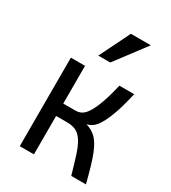

<svg xmlns="http://www.w3.org/2000/svg" viewBox="-186 -864 859 962"><g transform="rotate(30 243.5 -383.0)"><path d="M266.1 -589.8H196.8L283.7 -766.1H398.9ZM165 -512.2V-293.9H236.8Q265.6 -293.9 285.6 -314.5Q305.7 -335 325.4 -383.5Q345.2 -432.1 363.8 -512.2H449.2Q430.7 -428.7 409.9 -375Q389.2 -321.3 368.9 -295.4Q348.6 -269.5 317.9 -262.2Q354.5 -251.5 377.4 -227.5Q400.4 -203.6 419.4 -156Q438.5 -108.4 465.8 0H380.9Q363.8 -60.1 350.3 -102.5Q336.9 -145 321 -171.6Q305.2 -198.2 283.7 -210.2Q262.2 -222.2 229 -222.2H165V0H83V-512.2Z"/></g></svg>

Font: Lorenzo Sans
Style: Regular
Weight: 400
Foundry: Intel Corporation
Version: Version 1.00; ttfautohint (v1.5)